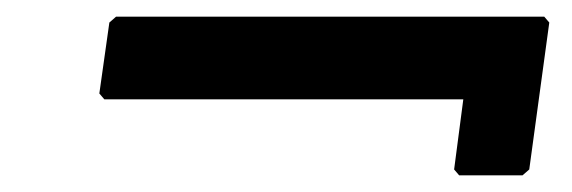

<svg xmlns="http://www.w3.org/2000/svg" viewBox="-20 -400 685 230"><path d="M606 -190 614 -197 638 -373 632 -380H119L111 -373L99 -288L105 -281H535L524 -197L530 -190Z"/></svg>

Font: Hussar Woodtype
Style: BlkObl
Weight: 900
Foundry: Cannot Into Space Fonts
Version: Version 1.07